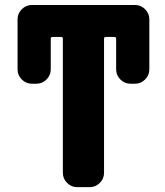

<svg xmlns="http://www.w3.org/2000/svg" viewBox="-20 -775 667 774"><path d="M233.4 -619.1Q233.4 -626 226.6 -626H191.4Q184.6 -626 184.6 -619.1V-495.1Q184.6 -471.7 167.5 -454.6Q150.4 -437.5 127 -437.5H108.4Q85 -437.5 67.9 -454.6Q50.8 -471.7 50.8 -495.1V-697.3Q50.8 -720.7 67.9 -737.8Q85 -754.9 108.4 -754.9H524.4Q547.9 -754.9 564.9 -737.8Q582 -720.7 582 -697.3V-495.1Q582 -471.7 564.9 -454.6Q547.9 -437.5 524.4 -437.5H505.9Q482.4 -437.5 465.3 -454.6Q448.2 -471.7 448.2 -495.1V-619.1Q448.2 -626 441.4 -626H406.2Q399.4 -626 399.4 -619.1V-78.1Q399.4 -54.7 382.3 -37.6Q365.2 -20.5 341.8 -20.5H291Q267.6 -20.5 250.5 -37.6Q233.4 -54.7 233.4 -78.1Z"/></svg>

Font: Gen Jyuu Gothic Heavy
Style: Bold
Weight: 900
Designer: [Source Han Sans]
Ryoko NISHIZUKA  (kana & ideographs); Paul D. Hunt (Latin, Greek & Cyrillic); Wenlong ZHANG  (bopomofo
Version: Version 1.002.20150607